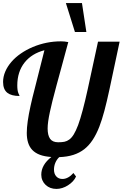

<svg xmlns="http://www.w3.org/2000/svg" viewBox="-25 -1020 801 1254"><path d="M405.3 -1000H510.3L539.1 -811H464.4ZM272.9 187.5Q259.3 174.8 252 157.7Q244.6 140.6 244.6 121.1Q244.6 56.6 310.5 5.4Q266.1 2.4 235.6 -9Q205.1 -20.5 185.5 -41Q149.9 -78.6 149.9 -151.9Q149.9 -217.3 174.8 -329.6Q186.5 -382.8 201.2 -438.5L231.9 -560.1L265.1 -691.9Q182.6 -670.4 135.7 -611.8Q87.9 -551.3 87.9 -461.9Q87.9 -428.7 95.2 -411.1Q96.7 -405.8 100.1 -400.4Q102.1 -397 102.1 -393.1Q49.8 -393.1 23.4 -413.6Q-4.9 -435.5 -4.9 -484.9Q-4.9 -519 9.5 -552.7Q23.9 -586.4 50.3 -616.7Q75.7 -646 111.1 -670.4Q146.5 -694.8 189 -712.9Q277.8 -750 373 -750Q385.7 -750 395.5 -749Q405.3 -748 420.9 -745.1Q391.1 -635.7 378.9 -589.8L344.7 -464.4Q312 -343.3 300.8 -288.6Q286.1 -220.7 286.1 -181.2Q286.1 -136.2 302.2 -113.5Q318.4 -90.8 355 -90.8Q379.4 -90.8 396 -94.2Q412.6 -97.7 427.2 -108.4Q442.9 -119.6 456.8 -142.3Q470.7 -165 485.4 -203.6Q513.7 -280.8 548.3 -439L615.2 -748H756.3L689.9 -436Q672.4 -354.5 656.7 -295.9Q641.1 -237.3 623.5 -191.9Q604 -142.1 580.1 -106Q556.2 -69.8 525.9 -45.9Q494.6 -21.5 454.3 -8.5Q414.1 4.4 361.8 6.3Q345.7 21.5 336.7 42.7Q327.6 64 327.6 87.9Q327.6 115.7 342.8 132.3Q357.9 148.9 382.8 148.9Q401.4 148.9 419.7 138.9Q438 128.9 454.6 109.9L471.7 132.8Q457 166 418.9 190.4Q401.4 201.7 381.8 207.8Q362.3 213.9 343.8 213.9Q300.8 213.9 272.9 187.5Z"/></svg>

Font: Pattaya
Style: Regular
Weight: 400
Designer: Pablo Impallari / Thai characters Designed by Thanarat Vachiruckul and Suppakit Chalermlarp
Foundry: Pablo Impallari
Version: Version 2.001